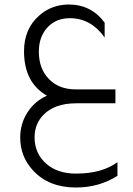

<svg xmlns="http://www.w3.org/2000/svg" viewBox="-20 -460 593 855"><path d="M503 323Q421 375 318 375Q198 375 128 300Q70 238 70 153Q70 91 102 41Q134 -9 189 -34Q87 -92 87 -232Q87 -333 156 -392Q210 -439 285 -440Q387 -440 446 -359V-293Q385 -379 291 -379Q229 -379 191 -337.5Q153 -296 153 -230Q153 -153 199 -107Q243 -62 317 -62H494V0H319Q222 0 172 53Q134 93 134 152Q134 224 187 270Q237 313 318 313H320Q434 313 503 262Z"/></svg>

Font: Tajawal
Style: Regular
Weight: 400
Designer: Boutros Fonts
Foundry: Created by Boutros International 2017
Version: Version 1.700